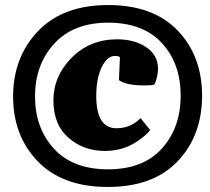

<svg xmlns="http://www.w3.org/2000/svg" viewBox="-20 -727 834 762"><path d="M552 -388Q481 -388 452 -409L456 -499Q453 -505 436 -505Q405 -505 383.5 -460Q362 -415 362 -346Q362 -218 442 -218Q498 -218 538 -258L576 -211Q573 -208 568.5 -202Q564 -196 546.5 -182Q529 -168 510 -157Q460 -128 396 -128Q312 -128 252 -180Q192 -232 192 -328.5Q192 -425 264.5 -498Q337 -571 445 -571Q514 -571 560.5 -539.5Q607 -508 607 -455Q607 -435 601 -413.5Q595 -392 589 -390Q572 -388 552 -388ZM408 15Q228 15 130 -86.5Q32 -188 32 -344Q32 -500 131 -603.5Q230 -707 409 -707Q588 -707 685 -606Q782 -505 782 -347Q782 -189 685 -87Q588 15 408 15ZM409.5 -637Q271 -637 195 -553.5Q119 -470 119 -344.5Q119 -219 194 -137Q269 -55 408.5 -55Q548 -55 622.5 -137.5Q697 -220 697 -347.5Q697 -475 622.5 -556Q548 -637 409.5 -637Z"/></svg>

Font: Oleo Script
Style: Bold
Weight: 700
Designer: Soytutype
Foundry: Soytutype
Version: Version 1.002